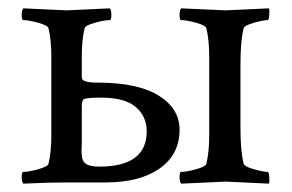

<svg xmlns="http://www.w3.org/2000/svg" viewBox="-20 -439 703 462"><path d="M222.7 -204.1Q188.5 -204.1 181.6 -200.2Q176.8 -197.3 176.8 -182.6V-91.8Q173.8 -52.7 185.5 -45.9Q194.3 -38.1 218.8 -38.1Q333 -38.1 333 -123Q333 -159.2 306.6 -181.6Q280.3 -204.1 222.7 -204.1ZM244.1 -418.9Q248 -415 248 -402.8Q248 -390.6 244.1 -390.6Q231.4 -390.6 208.5 -384.3Q185.5 -377.9 183.6 -371.1Q176.8 -342.8 176.8 -302.7V-252Q176.8 -240.2 214.8 -240.2Q311.5 -240.2 361.8 -209Q412.1 -177.7 412.1 -127Q412.1 -67.4 364.3 -33.7Q316.4 0 234.4 0H141.6Q95.7 0 36.1 2.9Q32.2 -1 32.2 -13.2Q32.2 -25.4 36.1 -25.4Q48.8 -25.4 71.8 -31.7Q94.7 -38.1 96.7 -44.9Q103.5 -73.2 103.5 -113.3V-302.7Q103.5 -342.8 96.7 -371.1Q94.7 -377.9 71.8 -384.3Q48.8 -390.6 36.1 -390.6Q32.2 -390.6 32.2 -402.8Q32.2 -415 36.1 -418.9Q136.7 -414.1 140.6 -414.1Q144.5 -414.1 244.1 -418.9ZM558.6 -284.2V-131.8Q558.6 -75.2 566.4 -44.9Q568.4 -38.1 591.3 -31.7Q614.3 -25.4 624 -25.4Q627 -25.4 627.9 -13.7Q628.9 -2 627 2.9Q529.3 -2 523.4 -2Q515.6 -2 416 2.9Q412.1 -1 412.1 -13.2Q412.1 -25.4 416 -25.4Q428.7 -25.4 451.7 -31.7Q474.6 -38.1 476.6 -44.9Q483.4 -73.2 483.4 -113.3V-302.7Q483.4 -342.8 476.6 -371.1Q474.6 -377.9 451.7 -384.3Q428.7 -390.6 416 -390.6Q412.1 -390.6 412.1 -402.8Q412.1 -415 416 -418.9Q515.6 -414.1 523.4 -414.1Q529.3 -414.1 627 -418.9Q628.9 -414.1 627.9 -402.3Q627 -390.6 624 -390.6Q614.3 -390.6 591.3 -384.3Q568.4 -377.9 566.4 -371.1Q558.6 -340.8 558.6 -284.2Z"/></svg>

Font: Crimson Text
Style: Roman
Weight: 400
Version: Version 0.13